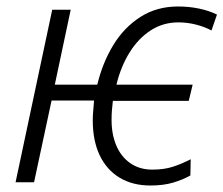

<svg xmlns="http://www.w3.org/2000/svg" viewBox="-20 -562 689 592"><path d="M444 10Q389 10 349 -14Q309 -38 287.5 -83Q266 -128 266 -191Q266 -206 267.5 -221Q269 -236 270 -252H139L85 0H28L141 -532H198L149 -301H280Q296 -368 329 -422.5Q362 -477 412.5 -509.5Q463 -542 529 -542Q563 -542 594 -535.5Q625 -529 649 -517L632 -468Q612 -479 585 -486Q558 -493 530 -493Q483 -493 445 -468.5Q407 -444 380 -401Q353 -358 339 -301H574L562 -251H328Q326 -235 325 -221Q324 -207 324 -192Q324 -148 338.5 -113.5Q353 -79 381.5 -59Q410 -39 450 -39Q486 -39 513.5 -48Q541 -57 568 -71L567 -21Q544 -8 514 1Q484 10 444 10Z"/></svg>

Font: Noto Sans Display Light
Style: Italic
Weight: 300
Italic angle: -12°
Designer: Monotype Design Team
Foundry: Monotype Imaging Inc.
Version: Version 2.003